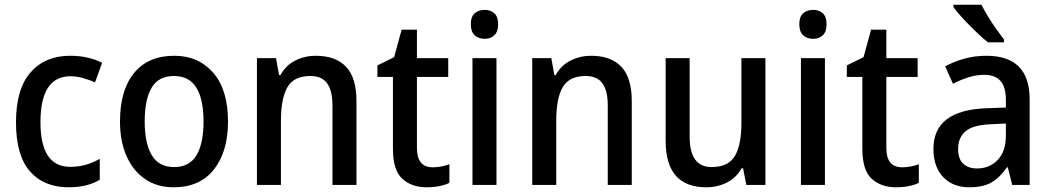

<svg xmlns="http://www.w3.org/2000/svg" viewBox="-20 -786 4469 816"><path d="M272 10Q167 10 107.5 -57.5Q48 -125 48 -266Q48 -408 110 -478.5Q172 -549 278 -549Q320 -549 355 -540.5Q390 -532 414 -519L384 -436Q359 -447 332 -454.5Q305 -462 280 -462Q152 -462 152 -267Q152 -77 278 -77Q315 -77 345.5 -86Q376 -95 404 -111V-22Q351 10 272 10Z M949 -270Q949 -141 889 -65.5Q829 10 718 10Q649 10 598 -24Q547 -58 518.5 -121Q490 -184 490 -270Q490 -403 550 -476Q610 -549 721 -549Q823 -549 886 -477Q949 -405 949 -270ZM595 -270Q595 -177 625 -126.5Q655 -76 720 -76Q785 -76 815 -126Q845 -176 845 -270Q845 -364 814.5 -413.5Q784 -463 719 -463Q654 -463 624.5 -413.5Q595 -364 595 -270Z M1322 -549Q1406 -549 1450.5 -502.5Q1495 -456 1495 -356V0H1393V-338Q1393 -400 1370.5 -431.5Q1348 -463 1299 -463Q1229 -463 1201.5 -415.5Q1174 -368 1174 -273V0H1072V-539H1153L1166 -467H1172Q1195 -509 1235.5 -529Q1276 -549 1322 -549Z M1819 -75Q1837 -75 1856 -78.5Q1875 -82 1890 -88V-9Q1873 0 1847 5Q1821 10 1793 10Q1730 10 1690 -26Q1650 -62 1650 -154V-459H1584V-508L1655 -543L1687 -660H1752V-539H1885V-459H1752V-157Q1752 -75 1819 -75Z M2040 -744Q2065 -744 2081 -729.5Q2097 -715 2097 -683Q2097 -651 2081 -636Q2065 -621 2040 -621Q2014 -621 1997.5 -636Q1981 -651 1981 -683Q1981 -715 1997.5 -729.5Q2014 -744 2040 -744ZM2090 -539V0H1988V-539Z M2492 -549Q2576 -549 2620.5 -502.5Q2665 -456 2665 -356V0H2563V-338Q2563 -400 2540.5 -431.5Q2518 -463 2469 -463Q2399 -463 2371.5 -415.5Q2344 -368 2344 -273V0H2242V-539H2323L2336 -467H2342Q2365 -509 2405.5 -529Q2446 -549 2492 -549Z M3233 -539V0H3152L3138 -71H3132Q3109 -30 3069 -10Q3029 10 2982 10Q2809 10 2809 -187V-539H2911V-205Q2911 -76 3004 -76Q3076 -76 3103.5 -123.5Q3131 -171 3131 -263V-539Z M3436 -744Q3461 -744 3477 -729.5Q3493 -715 3493 -683Q3493 -651 3477 -636Q3461 -621 3436 -621Q3410 -621 3393.5 -636Q3377 -651 3377 -683Q3377 -715 3393.5 -729.5Q3410 -744 3436 -744ZM3486 -539V0H3384V-539Z M3814 -75Q3832 -75 3851 -78.5Q3870 -82 3885 -88V-9Q3868 0 3842 5Q3816 10 3788 10Q3725 10 3685 -26Q3645 -62 3645 -154V-459H3579V-508L3650 -543L3682 -660H3747V-539H3880V-459H3747V-157Q3747 -75 3814 -75Z M4172 -549Q4356 -549 4356 -364V0H4282L4263 -75H4260Q4229 -31 4193.5 -10.5Q4158 10 4099 10Q4030 10 3988.5 -33.5Q3947 -77 3947 -153Q3947 -318 4173 -326L4255 -329V-360Q4255 -417 4231.5 -442.5Q4208 -468 4164 -468Q4129 -468 4096 -457.5Q4063 -447 4030 -430L3997 -504Q4033 -524 4078 -536.5Q4123 -549 4172 -549ZM4192 -258Q4115 -255 4083.5 -228Q4052 -201 4052 -153Q4052 -110 4074 -90Q4096 -70 4132 -70Q4185 -70 4220 -106Q4255 -142 4255 -211V-261ZM4151 -766Q4162 -744 4179 -716Q4196 -688 4214.5 -662Q4233 -636 4247 -618V-606H4179Q4157 -623 4127.5 -651.5Q4098 -680 4071.5 -708.5Q4045 -737 4032 -756V-766Z"/></svg>

Font: Noto Sans Telugu SemiCondensed Medium
Style: Regular
Weight: 500
Width: 4
Designer: Jelle Bosma - Monotype Design Team
Foundry: Monotype Imaging Inc.
Version: Version 2.005; ttfautohint (v1.8.4.7-5d5b)